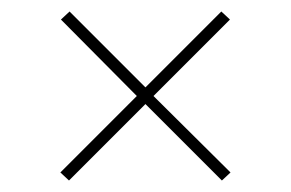

<svg xmlns="http://www.w3.org/2000/svg" viewBox="-20 -512 506 334"><path d="M86 -478 101 -492 233 -360 365 -492 380 -478 247 -345 381 -212 366 -198 233 -331 100 -198 85 -212 218 -345Z"/></svg>

Font: Libre Caslon Display
Style: Regular
Weight: 400
Designer: Pablo Impallari, Rodrigo Fuenzalida
Foundry: Pablo Impallari, Rodrigo Fuenzalida
Version: Version 1.002